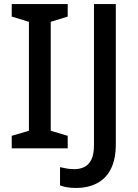

<svg xmlns="http://www.w3.org/2000/svg" viewBox="-20 -734 684 950"><path d="M315 0H38V-62L123 -87V-626L38 -652V-714H315V-652L231 -626V-87L315 -62ZM356 196Q330 196 310.5 192.5Q291 189 277 183V93Q293 97 311 100Q329 103 349 103Q374 103 396 93Q418 83 431.5 57Q445 31 445 -16V-714H553V-21Q553 54 528.5 102Q504 150 459.5 173Q415 196 356 196Z"/></svg>

Font: Noto Sans Vithkuqi Medium
Style: Regular
Weight: 500
Version: Version 1.001